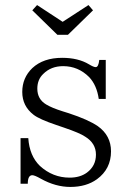

<svg xmlns="http://www.w3.org/2000/svg" viewBox="-20 -739 516 766"><path d="M62 -188H92.8Q97.7 -117.2 139.2 -77.1Q190.4 -30.3 257.8 -30.3Q299.3 -30.3 326.7 -50.3Q362.8 -77.1 362.8 -122.1Q362.8 -167.5 319.8 -193.8Q298.3 -208.5 234.9 -230L205.1 -240.2Q136.7 -263.2 113.8 -281.2Q68.8 -315.9 68.8 -372.1Q68.8 -428.7 108.9 -467.3Q152.8 -508.3 228 -508.3Q292 -508.3 335 -482.4Q353.5 -471.2 361.8 -471.2Q373 -471.2 376 -500H401.9V-344.2H374Q366.2 -398.9 335.9 -431.2Q292 -475.1 231.9 -475.1Q183.6 -475.1 152.8 -444.3Q128.9 -421.9 128.9 -385.3Q128.9 -343.3 164.1 -322.3Q186.5 -308.6 230 -294.9L254.9 -287.1Q332 -261.7 370.1 -235.8Q422.9 -198.2 422.9 -135.3Q422.9 -64.9 366.7 -23.9Q324.2 6.8 260.7 6.8Q201.7 6.8 143.1 -25.9Q118.2 -40 108.9 -40Q90.8 -40 90.8 -5.9H62ZM127.9 -718.8 230 -651.9 333 -718.8 351.1 -697.8 251 -600.1H209L108.9 -697.8Z"/></svg>

Font: I.Ming
Style: Regular
Weight: 400
Designer: Ichiten Fonts Project
Version: Version 5.10 Mar 24, 2018